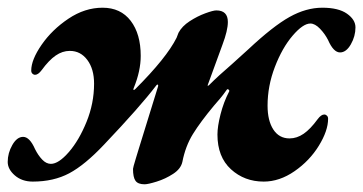

<svg xmlns="http://www.w3.org/2000/svg" viewBox="-41 -457 942 498"><path d="M304 -19Q304 -22 311 -45L318 -68L369 -233Q370 -237 368 -237.5Q366 -238 364 -235Q323 -181 229 -82Q179 -29 138.5 -7.5Q98 14 44 14Q16 14 -2.5 -2Q-21 -18 -21 -37Q-21 -60 -9 -81Q3 -102 19 -102Q36 -102 50 -70Q58 -54 68.5 -43Q79 -32 91 -32Q111 -32 137.5 -62.5Q164 -93 183.5 -141Q203 -189 203 -240Q203 -278 185.5 -301.5Q168 -325 140 -325Q121 -325 103.5 -313Q86 -301 67 -275Q58 -263 50 -263Q46 -263 43 -266Q40 -269 40 -274Q40 -302 67 -341Q94 -380 136.5 -408.5Q179 -437 225 -437Q272 -437 298 -403Q324 -369 324 -312Q324 -273 306 -229Q304 -225 305.5 -224Q307 -223 310 -226Q391 -307 417 -359L422 -372Q431 -389 451 -402Q471 -415 491.5 -422.5Q512 -430 520 -430Q550 -430 550 -400Q550 -378 536 -341L498 -237Q497 -234 498.5 -234.5Q500 -235 501 -236Q526 -261 561 -291L603 -329Q667 -389 710 -413Q753 -437 795 -437Q837 -437 859 -421.5Q881 -406 881 -386Q881 -363 869 -342Q857 -321 841 -321Q824 -321 810 -353Q802 -369 789 -382.5Q776 -396 764 -396Q745 -396 718 -364.5Q691 -333 672 -283.5Q653 -234 653 -183Q653 -144 668 -121Q683 -98 710 -98Q729 -98 746.5 -110Q764 -122 783 -148Q792 -160 800 -160Q804 -160 807 -157Q810 -154 810 -149Q810 -118 786 -79Q762 -40 723 -13Q684 14 643 14Q593 14 558 -18Q523 -50 523 -108Q523 -129 531 -160.5Q539 -192 553 -219Q555 -222 552 -224.5Q549 -227 547 -224Q538 -211 529.5 -201Q521 -191 514 -183Q479 -141 459.5 -109.5Q440 -78 432 -37Q428 -19 408 -6Q388 7 365.5 14Q343 21 334 21Q317 21 310.5 12Q304 3 304 -19Z"/></svg>

Font: EB Garamond ExtraBold
Style: Italic
Weight: 800
Italic angle: -17.2°
Designer: Georg Duffner and Octavio Pardo
Foundry: Georg Duffner
Version: Version 1.000